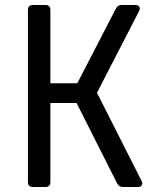

<svg xmlns="http://www.w3.org/2000/svg" viewBox="-20 -750 640 770"><path d="M112 0Q92 0 92 -20V-710Q92 -730 112 -730H162Q182 -730 182 -710V-416H290L445 -716Q452 -730 468 -730H523Q534 -730 538.5 -723.5Q543 -717 538 -706L369 -378L548 -24Q553 -14 548.5 -7Q544 0 533 0H473Q457 0 450 -14L287 -337H182V-20Q182 0 162 0Z"/></svg>

Font: Pitagon Sans Mono
Style: Regular
Weight: 400
Monospace: yes
Designer: Travis Tran
Foundry: Pitagon
Version: Version 1.001;gftools[0.9.26]